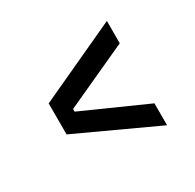

<svg xmlns="http://www.w3.org/2000/svg" viewBox="-77 -548 446 440"><g transform="rotate(-30 146.0 -328.0)"><path d="M251 -190 41 -287V-369L251 -466V-407L83 -330V-323L251 -248Z"/></g></svg>

Font: Bricolage Grotesque 96pt Condensed ExtraLight
Style: Regular
Weight: 200
Width: 3
Designer: Mathieu Triay
Foundry: Atelier Triay
Version: Version 1.001; ttfautohint (v1.8.4.7-5d5b);gftools[0.9.33.de